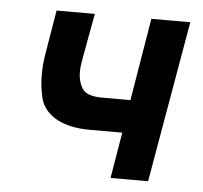

<svg xmlns="http://www.w3.org/2000/svg" viewBox="-41 -502 577 545"><g transform="rotate(5 247.5 -230.0)"><path d="M221 -131H315L293 0H400L480 -460H369L330 -225H250C219 -225 200 -232 192 -246C184 -259 180 -275 180 -292C180 -301 181 -312 183 -323L208 -460H99L77 -328C74 -308 73 -290 73 -273C73 -255 75 -234 80 -212C89 -168 134 -131 221 -131Z"/></g></svg>

Font: Jost Medium
Style: Italic
Weight: 500
Italic angle: -5°
Version: Version 3.710